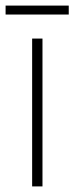

<svg xmlns="http://www.w3.org/2000/svg" viewBox="-39 -667 266 687"><path d="M207 -647H-19V-615H207ZM113 0V-529H76V0Z"/></svg>

Font: Noto Sans Thai Looped Condensed ExtraLight
Style: Regular
Weight: 200
Width: 3
Designer: Sasikarn Vongin, Ben Mitchell
Foundry: The Fontpad Ltd
Version: Version 1.001